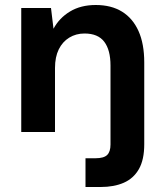

<svg xmlns="http://www.w3.org/2000/svg" viewBox="-20 -528 648 768"><path d="M65 0V-496H184L194 -413Q217 -456 260 -482Q303 -508 363 -508Q425 -508 468 -481.5Q511 -455 534 -404Q557 -353 557 -278V49Q557 111 535.5 148.5Q514 186 475 203Q436 220 383 220H322V105H362Q395 105 408.5 92Q422 79 422 50V-266Q422 -328 397 -361Q372 -394 318 -394Q284 -394 257 -377.5Q230 -361 215 -330.5Q200 -300 200 -256V0Z"/></svg>

Font: DM Sans 24pt
Style: Bold
Weight: 700
Designer: Colophon Foundry, Jonny Pinhorn
Foundry: Colophon Foundry
Version: Version 4.004;gftools[0.9.30]